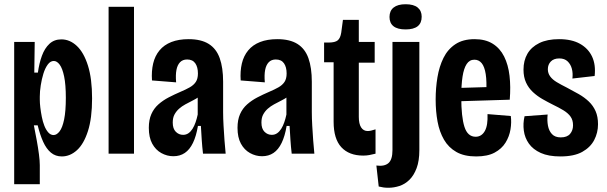

<svg xmlns="http://www.w3.org/2000/svg" viewBox="-20 -726 2866 907"><path d="M47 144V-256V-528H144L142 -383H159Q165 -427 178 -462.5Q191 -498 213.5 -519Q236 -540 270 -540Q310 -540 343 -509Q376 -478 395.5 -416Q415 -354 415 -261Q415 -168 395.5 -107Q376 -46 343.5 -16.5Q311 13 272 13Q242 13 220.5 -5Q199 -23 184 -56Q169 -89 158 -134H140Q147 -99 153.5 -63.5Q160 -28 164 3Q168 34 168 54V144ZM233 -88Q248 -88 261.5 -105.5Q275 -123 283 -162Q291 -201 291 -264Q291 -326 283 -364.5Q275 -403 262 -420.5Q249 -438 234 -438Q218 -438 205.5 -421Q193 -404 185 -378Q177 -352 172.5 -323Q168 -294 168 -270V-255Q168 -239 170.5 -218Q173 -197 177.5 -174Q182 -151 189.5 -132Q197 -113 208 -100.5Q219 -88 233 -88Z M493 0V-694H613V0Z M799 12Q769 12 742 -3Q715 -18 699 -47.5Q683 -77 683 -122Q683 -160 695 -187Q707 -214 728.5 -233Q750 -252 777 -266Q804 -280 832 -292Q858 -303 876.5 -313.5Q895 -324 905 -339Q915 -354 915 -379Q915 -409 902.5 -427Q890 -445 864 -445Q843 -445 830.5 -432Q818 -419 813.5 -395.5Q809 -372 812 -337L698 -346Q695 -390 703.5 -426Q712 -462 733.5 -488Q755 -514 789.5 -527.5Q824 -541 871 -541Q930 -541 966 -518.5Q1002 -496 1018 -451Q1034 -406 1034 -340V-196Q1034 -167 1036 -132.5Q1038 -98 1040.5 -63Q1043 -28 1046 0H939Q935 -34 933 -65.5Q931 -97 929 -131H915Q907 -83 891.5 -51Q876 -19 853 -3.5Q830 12 799 12ZM845 -89Q859 -89 870 -96.5Q881 -104 889.5 -117.5Q898 -131 904 -148.5Q910 -166 914 -185V-288L945 -293Q935 -279 920.5 -269Q906 -259 889 -250.5Q872 -242 855.5 -233Q839 -224 826 -212.5Q813 -201 804.5 -185.5Q796 -170 796 -147Q796 -118 810.5 -103.5Q825 -89 845 -89Z M1218 12Q1188 12 1161 -3Q1134 -18 1118 -47.5Q1102 -77 1102 -122Q1102 -160 1114 -187Q1126 -214 1147.5 -233Q1169 -252 1196 -266Q1223 -280 1251 -292Q1277 -303 1295.5 -313.5Q1314 -324 1324 -339Q1334 -354 1334 -379Q1334 -409 1321.5 -427Q1309 -445 1283 -445Q1262 -445 1249.5 -432Q1237 -419 1232.5 -395.5Q1228 -372 1231 -337L1117 -346Q1114 -390 1122.5 -426Q1131 -462 1152.5 -488Q1174 -514 1208.5 -527.5Q1243 -541 1290 -541Q1349 -541 1385 -518.5Q1421 -496 1437 -451Q1453 -406 1453 -340V-196Q1453 -167 1455 -132.5Q1457 -98 1459.5 -63Q1462 -28 1465 0H1358Q1354 -34 1352 -65.5Q1350 -97 1348 -131H1334Q1326 -83 1310.5 -51Q1295 -19 1272 -3.5Q1249 12 1218 12ZM1264 -89Q1278 -89 1289 -96.5Q1300 -104 1308.5 -117.5Q1317 -131 1323 -148.5Q1329 -166 1333 -185V-288L1364 -293Q1354 -279 1339.5 -269Q1325 -259 1308 -250.5Q1291 -242 1274.5 -233Q1258 -224 1245 -212.5Q1232 -201 1223.5 -185.5Q1215 -170 1215 -147Q1215 -118 1229.5 -103.5Q1244 -89 1264 -89Z M1696 9Q1629 9 1592.5 -30.5Q1556 -70 1556 -151V-432H1511V-525H1532Q1563 -525 1575.5 -535.5Q1588 -546 1592 -572L1600 -632H1675V-528H1750V-430H1675V-174Q1675 -141 1686 -124Q1697 -107 1717 -107Q1724 -107 1733 -109Q1742 -111 1754 -115V0Q1738 4 1724.5 6.5Q1711 9 1696 9Z M1815 161Q1802 161 1791.5 159.5Q1781 158 1769 155L1758 56Q1796 61 1815 44.5Q1834 28 1834 -17V-528H1961V-17Q1961 34 1948 68.5Q1935 103 1914 123.5Q1893 144 1867 152.5Q1841 161 1815 161ZM1896 -587Q1858 -587 1839 -602Q1820 -617 1820 -646Q1820 -675 1839.5 -690.5Q1859 -706 1896 -706Q1934 -706 1953 -690.5Q1972 -675 1972 -647Q1972 -617 1953 -602Q1934 -587 1896 -587Z M2229 13Q2173 13 2136 -8Q2099 -29 2077.5 -66Q2056 -103 2047 -151.5Q2038 -200 2038 -256Q2038 -310 2046.5 -361Q2055 -412 2075 -452.5Q2095 -493 2131 -517Q2167 -541 2222 -541Q2273 -541 2307.5 -519.5Q2342 -498 2361.5 -459Q2381 -420 2387 -368Q2393 -316 2388 -255L2127 -247V-310L2294 -315L2277 -285Q2280 -341 2274.5 -376Q2269 -411 2255.5 -427.5Q2242 -444 2221 -444Q2198 -444 2184.5 -423.5Q2171 -403 2165 -364Q2159 -325 2159 -267Q2159 -174 2174 -127Q2189 -80 2227 -80Q2241 -80 2252 -87Q2263 -94 2270.5 -107.5Q2278 -121 2281 -141Q2284 -161 2283 -187L2393 -178Q2397 -148 2391.5 -114.5Q2386 -81 2368 -52Q2350 -23 2316.5 -5Q2283 13 2229 13Z M2627 13Q2571 13 2534.5 -3.5Q2498 -20 2478.5 -47.5Q2459 -75 2454.5 -109Q2450 -143 2458 -177L2567 -185Q2564 -157 2568.5 -132.5Q2573 -108 2587.5 -92.5Q2602 -77 2629 -77Q2659 -77 2673 -93.5Q2687 -110 2687 -134Q2687 -159 2675 -175.5Q2663 -192 2641.5 -205Q2620 -218 2591 -232Q2567 -244 2542.5 -258Q2518 -272 2497.5 -291Q2477 -310 2465 -336Q2453 -362 2453 -397Q2453 -440 2471.5 -472Q2490 -504 2527.5 -522.5Q2565 -541 2621 -541Q2681 -541 2720 -519Q2759 -497 2777 -458.5Q2795 -420 2789 -367L2684 -355Q2687 -380 2681.5 -401Q2676 -422 2661.5 -436Q2647 -450 2622 -450Q2596 -450 2582 -435.5Q2568 -421 2568 -399Q2568 -380 2579 -365Q2590 -350 2610 -338Q2630 -326 2658 -312Q2687 -297 2714 -281.5Q2741 -266 2761.5 -246.5Q2782 -227 2793.5 -201Q2805 -175 2805 -139Q2805 -99 2787 -64.5Q2769 -30 2730.5 -8.5Q2692 13 2627 13Z"/></svg>

Font: Bricolage Grotesque 36pt Condensed SemiBold
Style: Regular
Weight: 600
Width: 3
Designer: Mathieu Triay
Foundry: Atelier Triay
Version: Version 1.001;gftools[0.9.33.dev8+g029e19f]